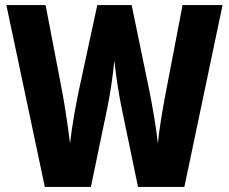

<svg xmlns="http://www.w3.org/2000/svg" viewBox="-20 -734 898 754"><path d="M854 -714H697L630 -365C619 -307 605 -225 600 -171C593 -238 576 -331 565 -385L497 -714H362L291 -385C280 -335 263 -242 255 -171C248 -229 235 -316 226 -365L159 -714H5L156 0H337L403 -318C413 -367 425 -448 429 -497C435 -437 447 -364 456 -318L522 0H704Z"/></svg>

Font: Noto Sans Thai Looped Condensed ExtraBold
Style: Regular
Weight: 800
Width: 3
Designer: Sasikarn Vongin, Ben Mitchell
Foundry: The Fontpad Ltd
Version: Version 1.001